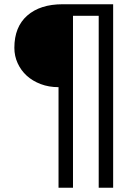

<svg xmlns="http://www.w3.org/2000/svg" viewBox="-20 -734 640 908"><path d="M446.8 153.8V-659.2H325.2V153.8H256.8V-321.8Q210.9 -321.8 172.4 -336.4Q133.8 -351.1 106.4 -376Q79.1 -400.9 63.5 -435.1Q47.9 -469.2 47.9 -507.8Q47.9 -606.9 108.9 -660.4Q169.9 -713.9 275.9 -713.9H515.1V153.8Z"/></svg>

Font: XB Khoramshahr
Style: Regular
Weight: 400
Designer: Behnam
Foundry: Irmug
Version: Version 8.005 2009